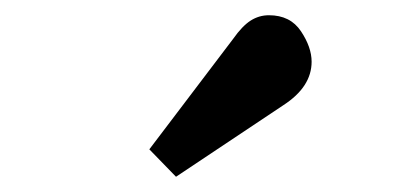

<svg xmlns="http://www.w3.org/2000/svg" viewBox="-20 -821 540 252"><path d="M211 -589 176 -625 286 -770Q298 -787 309 -794Q320 -801 333 -801Q361 -801 375 -780Q389 -759 389 -740Q389 -707 352 -683Z"/></svg>

Font: Literata 7pt SemiBold
Style: Regular
Weight: 600
Designer: Latin by Veronika Burian and Jose Scaglione. Greek by Irene Vlachou. Cyrillic by Vera Evstafieva.
Foundry: TypeTogether
Version: Version 3.002